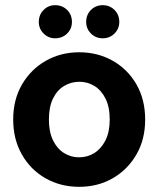

<svg xmlns="http://www.w3.org/2000/svg" viewBox="-20 -710 612 742"><path d="M286 12Q214 12 156 -21Q98 -54 64.5 -113Q31 -172 31 -248Q31 -325 65 -383.5Q99 -442 157 -475Q215 -508 286 -508Q358 -508 416 -475Q474 -442 507.5 -383.5Q541 -325 541 -248Q541 -171 507 -112.5Q473 -54 415.5 -21Q358 12 286 12ZM285 -102Q318 -102 344.5 -118.5Q371 -135 387.5 -167.5Q404 -200 404 -248Q404 -297 387.5 -329.5Q371 -362 344.5 -378Q318 -394 287 -394Q255 -394 228 -378Q201 -362 185 -329.5Q169 -297 169 -248Q169 -200 185 -167.5Q201 -135 227.5 -118.5Q254 -102 285 -102ZM193 -562Q167 -562 148.5 -580.5Q130 -599 130 -625Q130 -653 148.5 -671.5Q167 -690 193 -690Q221 -690 239.5 -671.5Q258 -653 258 -625Q258 -599 239.5 -580.5Q221 -562 193 -562ZM377 -562Q350 -562 331.5 -580.5Q313 -599 313 -625Q313 -653 331.5 -671.5Q350 -690 377 -690Q404 -690 422.5 -671.5Q441 -653 441 -625Q441 -599 422.5 -580.5Q404 -562 377 -562Z"/></svg>

Font: DM Sans 36pt
Style: Bold
Weight: 700
Version: Version 4.004;gftools[0.9.30]